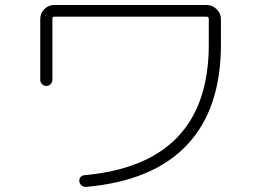

<svg xmlns="http://www.w3.org/2000/svg" viewBox="-20 -727 1040 771"><path d="M141.6 -406.2V-650.4Q141.6 -673.8 158.2 -690.4Q174.8 -707 198.2 -707H809.6Q833 -707 850.1 -689.9Q867.2 -672.9 867.2 -650.4V-547.9Q867.2 -289.1 730.5 -144.5Q593.8 0 326.2 23.4Q316.4 24.4 308.1 18.1Q299.8 11.7 298.8 2Q296.9 -6.8 302.7 -14.6Q308.6 -22.5 318.4 -23.4Q818.4 -68.4 818.4 -547.9V-652.3Q818.4 -660.2 808.6 -660.2H199.2Q190.4 -660.2 190.4 -652.3V-406.2Q190.4 -396.5 183.1 -389.2Q175.8 -381.8 166 -381.8Q156.2 -381.8 148.9 -389.2Q141.6 -396.5 141.6 -406.2Z"/></svg>

Font: Rounded-X Mgen+ 1mn light
Style: Regular
Weight: 200
Designer: [Source Han Sans]
Ryoko NISHIZUKA  (kana & ideographs); Paul D. Hunt (Latin, Greek & Cyrillic); Wenlong ZHANG  (bopomofo
Version: Version 1.059.20150602